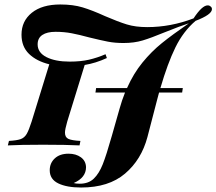

<svg xmlns="http://www.w3.org/2000/svg" viewBox="-20 -649 966 857"><path d="M926 -608Q926 -584 853 -556Q798 -509 763 -437.5Q728 -366 696 -256H796L793 -236H690L683 -210L638 -37Q611 64 538 126Q465 188 342 188Q278 188 240 169.5Q202 151 202 111Q202 79 224.5 58Q247 37 286 37Q319 37 341 53Q363 69 364 97Q364 144 309 168Q318 171 336 171Q375 171 398.5 148.5Q422 126 438.5 84.5Q455 43 479 -42L514 -165Q524 -201 538 -236H406L409 -256H547Q576 -321 616 -370Q656 -419 702.5 -456.5Q749 -494 823 -545Q785 -533 713 -504Q655 -480 617 -468.5Q579 -457 531 -457Q493 -457 462 -463Q431 -469 378 -482Q334 -494 300 -500.5Q266 -507 228 -507Q190 -507 169 -493Q148 -479 148 -451Q148 -414 187.5 -394Q227 -374 291 -374Q340 -374 377 -382.5Q414 -391 451 -407L457 -390Q407 -367 358 -359L280 -106Q270 -71 270 -57Q270 -36 285.5 -29Q301 -22 339 -20L335 0Q278 -3 172 -3Q68 -3 15 0L20 -20Q55 -22 72 -28Q89 -34 99 -51Q109 -68 121 -106L200 -362Q143 -376 109.5 -408.5Q76 -441 76 -494Q76 -555 122 -592Q168 -629 249 -629Q306 -629 349 -616Q392 -603 449 -577Q507 -552 546 -540Q585 -528 637 -528Q742 -528 844 -567Q882 -625 907 -625Q915 -625 920 -620Q926 -616 926 -608Z"/></svg>

Font: Playfair Display SC
Style: Bold Italic
Weight: 700
Italic angle: -14°
Designer: Claus Eggers Sørensen
Foundry: Claus Eggers Sørensen
Version: Version 1.200; ttfautohint (v1.6)